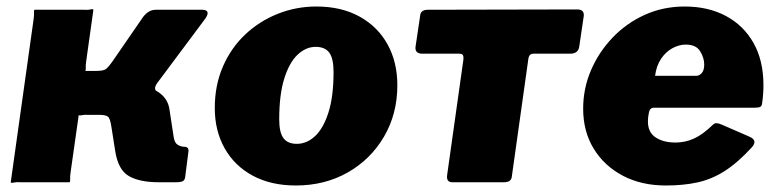

<svg xmlns="http://www.w3.org/2000/svg" viewBox="-20 -560 2384 590"><path d="M13 0 83 -499Q85 -513 84.5 -521.5Q84 -530 87 -530H236Q250 -529 258 -531Q266 -533 267 -530L245 -373Q243 -360 243.5 -351Q244 -342 241 -342H316L397 -297Q446 -293 471.5 -273.5Q497 -254 501 -222L514 -137Q517 -120 527 -114.5Q537 -109 546 -109Q561 -109 559 -94L549 -16Q548 -7 542 -3.5Q536 0 521 0H467Q409 0 376 -19Q343 -38 334 -96L323 -166Q319 -197 311 -202Q303 -207 287 -207H253Q240 -208 231.5 -206Q223 -204 222 -207L197 -31Q195 -18 195.5 -9Q196 0 193 0H44Q31 -1 22.5 1Q14 3 13 0ZM275 -262 274 -342Q299 -342 306.5 -348.5Q314 -355 324 -369L415 -501Q423 -514 434 -522Q445 -530 459 -530H601Q615 -530 617.5 -523Q620 -516 611 -503L464 -306Q450 -287 462 -279Z M889 10Q813 10 757 -20Q701 -50 670.5 -104Q640 -158 640 -228Q640 -298 665 -355.5Q690 -413 733.5 -454Q777 -495 833.5 -517.5Q890 -540 952 -540Q1029 -540 1085 -509Q1141 -478 1171 -423.5Q1201 -369 1201 -298Q1201 -210 1160 -140Q1119 -70 1048.5 -30Q978 10 889 10ZM892 -118Q923 -118 948.5 -142Q974 -166 989.5 -215Q1005 -264 1005 -339Q1005 -380 992 -398Q979 -416 950 -416Q920 -416 894.5 -392Q869 -368 853.5 -318.5Q838 -269 838 -193Q838 -153 851 -135.5Q864 -118 892 -118Z M1732 -395H1619Q1607 -395 1604 -382L1553 -19Q1552 0 1529 0H1370Q1351 0 1354 -22L1404 -377Q1405 -386 1402.5 -390.5Q1400 -395 1391 -395H1278Q1254 -395 1257 -417L1271 -511Q1272 -530 1295 -530L1754 -531Q1775 -531 1774 -512L1760 -417Q1757 -395 1732 -395Z M2026 10Q1951 10 1894 -20Q1837 -50 1804.5 -103Q1772 -156 1772 -226Q1772 -288 1796 -344Q1820 -400 1862.5 -444.5Q1905 -489 1961.5 -514.5Q2018 -540 2084 -540Q2156 -540 2210.5 -511Q2265 -482 2295.5 -428Q2326 -374 2326 -298Q2326 -285 2325 -271Q2324 -257 2322 -243Q2321 -234 2316 -231.5Q2311 -229 2298 -229H1989Q1977 -229 1974 -214Q1971 -199 1971 -187Q1971 -153 1995 -137.5Q2019 -122 2056 -122Q2085 -122 2112 -134Q2139 -146 2170 -176Q2176 -182 2182.5 -181.5Q2189 -181 2198 -177L2283 -140Q2309 -129 2291 -108Q2247 -60 2207 -34.5Q2167 -9 2123.5 0.5Q2080 10 2026 10ZM2119 -327Q2129 -327 2136.5 -335.5Q2144 -344 2144 -362Q2144 -382 2131.5 -402.5Q2119 -423 2087 -423Q2067 -423 2046.5 -412Q2026 -401 2011.5 -379.5Q1997 -358 1993 -327Z"/></svg>

Font: Libre Franklin Black
Style: Italic
Weight: 900
Italic angle: -8°
Designer: Pablo Impallari, Rodrigo Fuenzalida, Nhung Nguyen
Foundry: Impallari Type
Version: Version 3.000